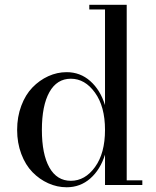

<svg xmlns="http://www.w3.org/2000/svg" viewBox="-20 -770 648 799"><path d="M572.3 -19.5V0H417V-126.5Q397.5 -64 355.7 -27.3Q314 9.3 257.3 9.3Q217.8 9.3 180.9 -7.3Q144 -23.9 115 -53.7Q85.9 -83.5 68.6 -129.4Q51.3 -175.3 51.3 -229.5Q51.3 -283.7 68.6 -329.8Q85.9 -376 115 -406Q144 -436 180.9 -452.9Q217.8 -469.7 257.3 -469.7Q314 -469.7 355.7 -432.6Q397.5 -395.5 417 -332.5V-730.5H351.6V-750H507.3V-19.5ZM274.9 -442.4Q216.8 -442.4 185.5 -386.5Q154.3 -330.6 154.3 -229.5Q154.3 -128.4 185.5 -73Q216.8 -17.6 274.9 -17.6Q334 -17.6 375.5 -75Q417 -132.3 417 -229.5Q417 -326.7 375.2 -384.5Q333.5 -442.4 274.9 -442.4Z"/></svg>

Font: Bodoni* 11pt
Style: Regular
Weight: 400
Version: Version 2.3